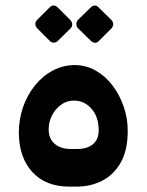

<svg xmlns="http://www.w3.org/2000/svg" viewBox="-20 -692 546 714"><path d="M238 2Q150 2 100.5 -52Q51 -106 50 -197Q50 -249 66 -294.5Q82 -340 111 -375.5Q140 -411 178 -430.5Q216 -450 258 -450Q299 -450 335 -430Q371 -410 397.5 -375.5Q424 -341 439.5 -297Q455 -253 455 -205Q455 -134 429.5 -88.5Q404 -43 361 -20.5Q318 2 265 2ZM243 -138H268Q305 -138 326.5 -156.5Q348 -175 347 -211Q346 -259 319.5 -288.5Q293 -318 255 -318Q228 -318 206.5 -302Q185 -286 173 -262Q161 -238 161 -211Q161 -176 183.5 -157Q206 -138 243 -138ZM195 -540Q189 -534 180 -533.5Q171 -533 164 -541L118 -587Q112 -594 111.5 -602.5Q111 -611 118 -618L164 -664Q171 -672 179.5 -671.5Q188 -671 195 -664L241 -618Q248 -611 248.5 -602Q249 -593 242 -586ZM348 -540Q341 -532 332.5 -533Q324 -534 317 -541L270 -587Q264 -593 264 -602.5Q264 -612 270 -618L317 -664Q324 -671 332 -671.5Q340 -672 347 -664L394 -618Q401 -611 401 -602Q401 -593 394 -586Z"/></svg>

Font: Rubik Light SemiBold
Style: Regular
Weight: 600
Version: Version 2.300;gftools[0.9.30]